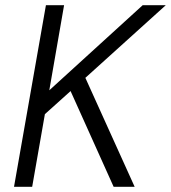

<svg xmlns="http://www.w3.org/2000/svg" viewBox="-20 -720 659 740"><path d="M34 0 157 -700H227L170 -372L530 -700H619L309 -420L499 0H418L252 -369L153 -280L104 0Z"/></svg>

Font: DM Sans 17pt Light
Style: Italic
Weight: 300
Italic angle: -10°
Version: Version 4.004;gftools[0.9.30]